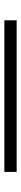

<svg xmlns="http://www.w3.org/2000/svg" viewBox="390 -844 99 920"><g transform="rotate(90 440.0 -383.5)"><path d="M76.7 -354.4V-413.3H803.3V-354.4Z"/></g></svg>

Font: Paperlogy 3 Light
Style: Regular
Weight: 300
Designer: redesigned by Lee Juim, glyphs from Gmarket Sans & Montserrat
Foundry: PT&
Version: Version 1.001